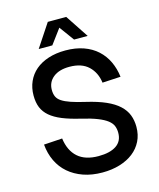

<svg xmlns="http://www.w3.org/2000/svg" viewBox="-134 -1007 925 1117"><g transform="rotate(-15 329.0 -448.5)"><path d="M344 16Q280 16 229 -2Q178 -20 141 -52Q104 -84 82.5 -129Q61 -174 56 -229L167 -236Q177 -161 221.5 -121.5Q266 -82 346 -82Q415 -82 453 -107.5Q491 -133 491 -184Q491 -207 483.5 -225.5Q476 -244 455.5 -260Q435 -276 398.5 -290.5Q362 -305 303 -319Q239 -334 195 -352Q151 -370 123.5 -393.5Q96 -417 83.5 -447.5Q71 -478 71 -520Q71 -566 88 -604Q105 -642 136.5 -669Q168 -696 214 -711Q260 -726 317 -726Q378 -726 426 -709Q474 -692 508 -661Q542 -630 562 -587.5Q582 -545 588 -495L478 -489Q470 -551 429.5 -589.5Q389 -628 315 -628Q253 -628 217.5 -599.5Q182 -571 182 -524Q182 -501 189.5 -484Q197 -467 216.5 -454Q236 -441 269.5 -429.5Q303 -418 355 -406Q424 -390 471.5 -369Q519 -348 548 -321Q577 -294 589.5 -261.5Q602 -229 602 -190Q602 -142 583 -104Q564 -66 530 -39.5Q496 -13 448.5 1.5Q401 16 344 16ZM170 -774 262 -913H373L465 -774H383L318 -863L252 -774Z"/></g></svg>

Font: Geist Med
Style: Regular
Weight: 400
Designer: Basement.studio, Andrés Briganti, Mateo Zaragoza
Foundry: Basement.studio, Vercel, Andrés Briganti, Guido Ferreyra, Mateo Zaragoza
Version: Version 1.401